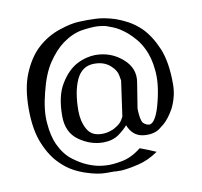

<svg xmlns="http://www.w3.org/2000/svg" viewBox="-72 -683 820 780"><g transform="rotate(-10 337.5 -293.0)"><path d="M456.1 -56.6Q417 -25.4 377 -17.6Q336.9 -9.8 309.6 -11.7Q293.9 -12.7 283.2 -14.6Q272.5 -16.6 268.6 -17.6Q265.6 -18.6 255.9 -21.5Q246.1 -24.4 232.4 -30.3Q207 -41 175.8 -64.5Q144.5 -88.9 124 -132.8Q107.4 -169.9 103.5 -222.7Q98.6 -274.4 117.2 -346.7Q134.8 -419.9 164.1 -463.9Q194.3 -508.8 227.5 -533.2Q267.6 -562.5 307.6 -569.3Q346.7 -575.2 373 -574.2Q387.7 -573.2 396.5 -571.3Q405.3 -569.3 407.2 -569.3Q410.2 -568.4 435.5 -558.6Q460.9 -548.8 491.2 -523.4Q506.8 -509.8 522.5 -491.2Q538.1 -472.7 549.8 -448.2Q568.4 -411.1 573.2 -358.4Q579.1 -305.7 561.5 -234.4Q551.8 -192.4 539.1 -168.9Q526.4 -145.5 512.7 -144.5Q499 -144.5 487.3 -156.2Q476.6 -168 475.6 -216.8Q481.4 -251 492.2 -320.3Q502.9 -378.9 455.1 -419.9Q408.2 -460.9 343.8 -460.9Q327.1 -460.9 307.6 -456.1Q287.1 -451.2 266.6 -440.4Q228.5 -419.9 199.2 -372.1Q168.9 -324.2 168.9 -239.3Q168.9 -171.9 215.8 -138.7Q262.7 -105.5 315.4 -105.5Q353.5 -105.5 379.9 -124Q406.2 -143.6 418 -158.2Q435.5 -113.3 476.6 -106.4Q518.6 -100.6 545.9 -118.2Q545.9 -118.2 568.4 -135.7Q589.8 -154.3 610.4 -190.4Q621.1 -210.9 627.9 -236.3Q634.8 -260.7 634.8 -292Q634.8 -380.9 611.3 -437.5Q586.9 -495.1 551.8 -530.3Q528.3 -552.7 502 -567.4Q476.6 -581.1 452.1 -589.8Q406.2 -604.5 372.1 -605.5Q337.9 -606.4 337.9 -606.4Q337.9 -606.4 303.7 -605.5Q269.5 -604.5 223.6 -588.9Q198.2 -581.1 172.9 -566.4Q147.5 -551.8 124 -529.3Q88.9 -495.1 64.5 -437.5Q40 -379.9 40 -292Q40 -204.1 64.5 -146.5Q87.9 -89.8 124 -55.7Q146.5 -33.2 172.9 -18.6Q198.2 -4.9 222.7 2.9Q269.5 18.6 303.7 18.6Q337.9 18.6 337.9 18.6Q337.9 18.6 346.7 19.5Q349.6 19.5 353.5 19.5Q360.4 19.5 369.1 19.5Q396.5 17.6 438.5 7.8Q480.5 -2 521.5 -30.3Q504.9 -37.1 489.3 -43.9Q472.7 -50.8 456.1 -56.6ZM409.2 -195.3Q409.2 -195.3 401.4 -181.6Q393.6 -168 373 -156.2Q363.3 -149.4 348.6 -145.5Q334 -140.6 315.4 -140.6Q272.5 -140.6 254.9 -173.8Q237.3 -206.1 237.3 -249Q237.3 -327.1 259.8 -377Q283.2 -426.8 333 -426.8Q357.4 -426.8 374 -419.9Q390.6 -413.1 401.4 -402.3Q421.9 -383.8 425.8 -362.3Q429.7 -340.8 429.7 -340.8Q422.9 -292 409.2 -195.3Z"/></g></svg>

Font: BSRU BANSOMDEJ
Style: Regular
Weight: 400
Designer: Wisit Potiwat
Version: Version 1.000;PS 002.000;hotconv 1.0.70;makeotf.lib2.5.58329